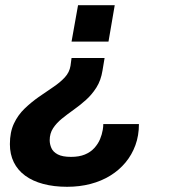

<svg xmlns="http://www.w3.org/2000/svg" viewBox="-20 -546 653 738"><path d="M238 172Q187 172 146 161Q105 150 76.5 129Q48 108 33 77.5Q18 47 18 8Q18 -38 33.5 -71Q49 -104 74.5 -128.5Q100 -153 128.5 -173Q157 -193 184 -211Q211 -229 229 -248.5Q247 -268 251 -293L255 -323H382L374 -275Q368 -237 350.5 -209.5Q333 -182 310 -161.5Q287 -141 263 -124Q239 -107 218 -90Q197 -73 184 -53Q171 -33 171 -7Q171 8 177.5 23Q184 38 202 47.5Q220 57 253 57Q284 57 306 48Q328 39 342.5 23Q357 7 364.5 -11Q372 -29 375 -47Q376 -53 376.5 -58.5Q377 -64 377 -69H514Q514 -25 500.5 12Q487 49 462.5 78.5Q438 108 404 129Q370 150 328 161Q286 172 238 172ZM255 -386 280 -526H421L397 -386Z"/></svg>

Font: Archivo SemiBold
Style: Bold Italic
Weight: 700
Italic angle: -10°
Version: Version 2.001